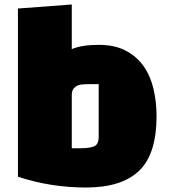

<svg xmlns="http://www.w3.org/2000/svg" viewBox="-20 -818 754 856"><path d="M60 -30V-780L300 -798V-599Q344 -618 420 -618Q492 -618 541 -592Q590 -566 620.5 -522.5Q651 -479 664.5 -421Q678 -363 678 -300Q678 -131 600 -56.5Q522 18 364 18Q206 18 60 -30ZM300 -398V-157H337Q381 -157 400.5 -166Q420 -175 420 -208V-443H383Q357 -443 341 -441Q325 -439 313 -428Q301 -418 300 -398Z"/></svg>

Font: Black Han Sans
Style: Regular
Weight: 400
Width: 7
Designer: ZESSTYPE
Foundry: ZESSTYPE
Version: Version 1.00